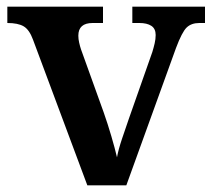

<svg xmlns="http://www.w3.org/2000/svg" viewBox="-20 -556 636 576"><path d="M79 -437Q68 -467 51 -477Q34 -487 2 -487V-536H289V-487H258Q215 -487 215 -449Q215 -439 217.5 -428Q220 -417 223 -408L291 -219Q303 -185 314 -147.5Q325 -110 331 -84Q335 -107 346.5 -141Q358 -175 367 -201L437 -400Q441 -413 444 -426Q447 -439 447 -451Q447 -470 434 -478.5Q421 -487 398 -487H377V-536H595V-487H578Q554 -487 540 -473.5Q526 -460 508 -412L359 0H242Z"/></svg>

Font: Noto Serif Thai SemiBold
Style: Regular
Weight: 600
Designer: Monotype Design Team
Foundry: Monotype Imaging Inc.
Version: Version 2.001; ttfautohint (v1.8.4.7-5d5b)